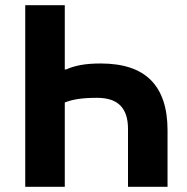

<svg xmlns="http://www.w3.org/2000/svg" viewBox="-20 -718 718 738"><path d="M77 0V-698H229V-451H234Q258 -462 290 -468Q322 -474 367 -474Q497 -474 560.5 -409.5Q624 -345 624 -217V0H472V-223Q472 -282 443 -312Q414 -342 353 -342Q310 -342 280.5 -337.5Q251 -333 229 -324V0Z"/></svg>

Font: IBM Plex Sans Var
Style: Regular
Weight: 400
Designer: Mike Abbink, Paul van der Laan, Pieter van Rosmalen
Foundry: Bold Monday
Version: Version 3.000